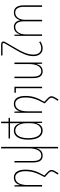

<svg xmlns="http://www.w3.org/2000/svg" viewBox="1134 -1942 1040 3347"><g transform="rotate(90 1653.5 -268.0)"><path d="M197 10C271 10 310 -36 332 -97H334C344 -37 381 10 449 10C532 10 563 -51 580 -98H582L584 0H605V-482H579V-194C579 -94 531 -14 449 -14C394 -14 351 -52 351 -171V-482H325V-191C325 -79 273 -14 197 -14C142 -14 99 -55 99 -159V-482H73V-157C73 -42 122 10 197 10Z M946 232V208H758C735 208 729 202 729 190C729 179 735 167 750 144L845 -18C916 -139 958 -230 958 -331C958 -427 908 -492 823 -492C779 -492 737 -477 702 -452L713 -431C746 -455 783 -467 821 -467C888 -467 931 -418 931 -331C931 -240 897 -153 825 -32L729 132C712 159 703 177 703 193C703 217 719 232 760 232Z M1070 0H1096V-256C1096 -392 1144 -468 1219 -468C1280 -468 1316 -430 1316 -319V0H1342V-318C1342 -449 1296 -492 1222 -492C1156 -492 1114 -452 1098 -388H1094L1091 -482H1070ZM1491 0H1596V-25H1517V-482H1491Z M1780 -531 1712 -595C1691 -615 1683 -631 1683 -648C1683 -661 1689 -677 1699 -694L1737 -755L1714 -768L1677 -706C1663 -682 1657 -665 1657 -648C1657 -624 1667 -605 1693 -580L1754 -521C1675 -386 1652 -303 1652 -189C1652 -69 1695 10 1787 10C1860 10 1901 -30 1918 -94H1921L1925 0H1946V-482H1920V-226C1920 -90 1871 -14 1787 -14C1716 -14 1679 -90 1679 -189C1679 -299 1704 -386 1780 -521Z M2101 232H2127V102H2393V77H2127V-9C2127 -33 2127 -68 2125 -102H2127C2146 -32 2187 10 2258 10C2358 10 2414 -84 2414 -240C2414 -393 2361 -492 2258 -492C2184 -492 2141 -446 2127 -383H2125L2122 -482H2101V77H2034V102H2101ZM2257 -15C2179 -15 2127 -87 2127 -217V-277C2127 -390 2175 -466 2256 -466C2343 -466 2388 -377 2388 -240C2388 -93 2335 -15 2257 -15Z M2566 -760H2540V232H2566V-256C2566 -392 2613 -468 2689 -468C2752 -468 2786 -430 2786 -319V0H2812V-318C2812 -449 2767 -492 2692 -492C2624 -492 2583 -452 2567 -388H2564C2565 -417 2566 -443 2566 -472Z M3065 -531 2997 -595C2976 -615 2968 -631 2968 -648C2968 -661 2974 -677 2984 -694L3022 -755L2999 -768L2962 -706C2948 -682 2942 -665 2942 -648C2942 -624 2952 -605 2978 -580L3039 -521C2960 -386 2937 -303 2937 -189C2937 -69 2980 10 3072 10C3145 10 3186 -30 3203 -94H3206L3210 0H3231V-482H3205V-226C3205 -90 3156 -14 3072 -14C3001 -14 2964 -90 2964 -189C2964 -299 2989 -386 3065 -521Z"/></g></svg>

Font: Noto Sans Armenian Condensed Thin
Style: Regular
Weight: 100
Width: 3
Designer: Monotype Design Team
Foundry: Monotype Imaging Inc.
Version: Version 2.008